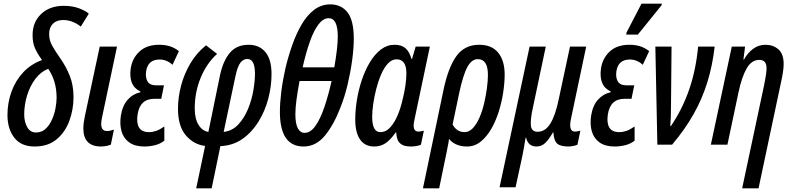

<svg xmlns="http://www.w3.org/2000/svg" viewBox="-20 -795 4352 1055"><path d="M170 10Q96 10 58.5 -38.5Q21 -87 21 -163Q21 -230 43 -291Q65 -352 107.5 -397.5Q150 -443 211 -465Q185 -501 172 -530.5Q159 -560 159 -602Q159 -674 206.5 -718.5Q254 -763 330 -763Q377 -763 412.5 -750Q448 -737 468 -720L424 -649Q378 -685 327 -685Q291 -685 270.5 -664.5Q250 -644 250 -608Q250 -573 267.5 -542.5Q285 -512 309 -478Q343 -430 363.5 -378Q384 -326 384 -262Q384 -192 360.5 -129.5Q337 -67 290 -28.5Q243 10 170 10ZM178 -67Q209 -67 230.5 -87Q252 -107 265.5 -137.5Q279 -168 285 -200.5Q291 -233 291 -257Q291 -306 279 -345.5Q267 -385 245 -417Q204 -401 174.5 -362Q145 -323 129 -271Q113 -219 113 -166Q113 -126 129.5 -96.5Q146 -67 178 -67Z M532 10Q438 8 438 -89Q438 -104 440 -120Q442 -136 446 -155L528 -539H623L542 -156Q536 -130 536 -114Q536 -75 568 -75Q585 -75 606 -83L589 0Q563 10 532 10Z M774 10Q721 10 690 -12.5Q659 -35 648 -73Q637 -111 644 -159Q653 -215 681.5 -247Q710 -279 751 -288L752 -292Q717 -309 704.5 -340Q692 -371 698 -417Q706 -474 746 -511.5Q786 -549 854 -549Q886 -549 912.5 -541Q939 -533 963 -514L928 -439Q896 -468 857 -468Q793 -468 783 -404Q778 -370 790.5 -348Q803 -326 839 -326H881L866 -252H827Q749 -252 736 -166Q729 -120 744 -94.5Q759 -69 798 -69Q818 -69 837.5 -75.5Q857 -82 883 -100V-22Q860 -4 831 3Q802 10 774 10Z M1058 240 1107 7Q1044 -1 1001 -51.5Q958 -102 958 -198Q958 -260 975 -324.5Q992 -389 1026 -446.5Q1060 -504 1112 -546L1173 -499Q1116 -448 1083 -368.5Q1050 -289 1050 -200Q1050 -143 1070.5 -109.5Q1091 -76 1125 -70L1189 -382Q1205 -458 1242 -503.5Q1279 -549 1346 -549Q1405 -549 1438.5 -508.5Q1472 -468 1472 -389Q1472 -321 1454 -252.5Q1436 -184 1400 -126Q1364 -68 1312 -31.5Q1260 5 1191 8L1143 240ZM1209 -70Q1257 -76 1289.5 -111Q1322 -146 1342.5 -195.5Q1363 -245 1372 -297.5Q1381 -350 1381 -390Q1381 -471 1339 -471Q1317 -471 1301 -450.5Q1285 -430 1273 -373Z M1518 -180Q1518 -229 1525.5 -290Q1533 -351 1548 -418Q1563 -482 1585 -545Q1607 -608 1636.5 -659Q1666 -710 1705.5 -740.5Q1745 -771 1795 -771Q1855 -771 1889.5 -727Q1924 -683 1924 -582Q1924 -530 1915 -464Q1906 -398 1890 -330.5Q1874 -263 1852 -208Q1815 -110 1765.5 -50Q1716 10 1648 10Q1518 10 1518 -180ZM1643 -425H1817Q1826 -477 1831 -520Q1836 -563 1836 -595Q1836 -695 1786 -695Q1756 -695 1730 -661Q1704 -627 1682.5 -566Q1661 -505 1643 -425ZM1603 -168Q1603 -115 1616.5 -90Q1630 -65 1654 -65Q1686 -65 1713 -103Q1740 -141 1762 -205.5Q1784 -270 1802 -350H1626Q1603 -229 1603 -168Z M2036 10Q1985 10 1958.5 -28.5Q1932 -67 1932 -138Q1932 -189 1941 -245Q1950 -301 1968 -355Q1986 -409 2012.5 -453Q2039 -497 2073 -523Q2107 -549 2148 -549Q2186 -549 2208 -530Q2230 -511 2241 -471H2244L2264 -539H2342L2260 -150Q2257 -137 2255 -125.5Q2253 -114 2253 -105Q2253 -72 2279 -72Q2291 -72 2309 -77L2293 0Q2283 5 2267.5 7.5Q2252 10 2240 10Q2204 10 2187 -1Q2170 -12 2164 -29.5Q2158 -47 2157 -67H2154Q2126 -27 2099 -8.5Q2072 10 2036 10ZM2070 -69Q2101 -69 2125 -96Q2149 -123 2165.5 -163Q2182 -203 2191 -243Q2203 -290 2208 -327Q2213 -364 2213 -393Q2213 -469 2159 -469Q2133 -469 2111.5 -446Q2090 -423 2074 -385.5Q2058 -348 2047 -305Q2036 -262 2030.5 -222Q2025 -182 2025 -153Q2025 -69 2070 -69Z M2417 -301Q2443 -425 2488 -487Q2533 -549 2613 -549Q2682 -549 2717.5 -505.5Q2753 -462 2753 -385Q2753 -341 2745 -287.5Q2737 -234 2720.5 -181.5Q2704 -129 2679 -86Q2654 -43 2621 -16.5Q2588 10 2546 10Q2512 10 2487 -1.5Q2462 -13 2447 -32Q2446 -16 2441.5 3.5Q2437 23 2434 42L2393 240H2304ZM2533 -69Q2558 -69 2578.5 -91Q2599 -113 2614.5 -148.5Q2630 -184 2640 -226.5Q2650 -269 2655.5 -310Q2661 -351 2661 -384Q2661 -470 2605 -470Q2572 -470 2548.5 -427.5Q2525 -385 2503 -283L2467 -111Q2476 -93 2492.5 -81Q2509 -69 2533 -69Z M2725 234 2890 -539H2979L2908 -203Q2894 -140 2897 -105.5Q2900 -71 2934 -71Q2977 -71 3005 -117.5Q3033 -164 3051 -254L3112 -539H3201L3117 -140Q3103 -72 3139 -72Q3153 -72 3169 -77L3153 0Q3146 4 3130 7Q3114 10 3104 10Q3058 10 3040.5 -7Q3023 -24 3021 -67H3018Q2997 -30 2976.5 -10Q2956 10 2928 10Q2882 10 2871 -38H2868Q2860 14 2850 63L2813 234Z M3358 10Q3305 10 3274 -12.5Q3243 -35 3232 -73Q3221 -111 3228 -159Q3237 -215 3265.5 -247Q3294 -279 3335 -288L3336 -292Q3301 -309 3288.5 -340Q3276 -371 3282 -417Q3290 -474 3330 -511.5Q3370 -549 3438 -549Q3470 -549 3496.5 -541Q3523 -533 3547 -514L3512 -439Q3480 -468 3441 -468Q3377 -468 3367 -404Q3362 -370 3374.5 -348Q3387 -326 3423 -326H3465L3450 -252H3411Q3333 -252 3320 -166Q3313 -120 3328 -94.5Q3343 -69 3382 -69Q3402 -69 3421.5 -75.5Q3441 -82 3467 -100V-22Q3444 -4 3415 3Q3386 10 3358 10ZM3421 -605 3423 -617 3505 -775H3617L3615 -766L3485 -605Z M3592 0 3581 -539H3670L3667 -213Q3667 -143 3663 -103H3667Q3730 -196 3767 -303.5Q3804 -411 3816 -539H3907Q3895 -435 3867 -344Q3839 -253 3791.5 -168.5Q3744 -84 3673 0Z M4179 -329Q4184 -353 4188 -378Q4192 -403 4192 -421Q4192 -466 4152 -466Q4110 -466 4083 -419.5Q4056 -373 4038 -288L3977 0H3886L4001 -539H4074L4065 -468H4068Q4090 -507 4120 -528Q4150 -549 4186 -549Q4228 -549 4257 -524Q4286 -499 4286 -443Q4286 -423 4282 -397.5Q4278 -372 4272 -345L4148 240H4058Z"/></svg>

Font: Noto Sans ExtraCondensed Medium
Style: Italic
Weight: 500
Width: 2
Italic angle: -12°
Designer: Monotype Design Team
Foundry: Monotype Imaging Inc.
Version: Version 2.013; ttfautohint (v1.8.4.7-5d5b)